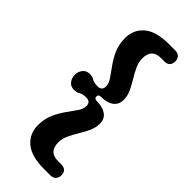

<svg xmlns="http://www.w3.org/2000/svg" viewBox="-273 -766 921 921"><g transform="rotate(45 187.0 -306.0)"><path d="M190.5 -306Q190.5 -291.5 207 -291.5Q247.5 -291.5 271.2 -274.8Q295 -258 295 -224.5Q295 -198.5 283.2 -172.8Q271.5 -147 256 -121.8Q240.5 -96.5 228.8 -71.5Q217 -46.5 217 -21.5Q217 43.5 278 43.5H300.5Q339.5 43.5 339.5 81Q339.5 96.5 330 107.2Q320.5 118 300.5 118H259.5Q172.5 118 131 82.5Q89.5 47 89.5 -9.5Q89.5 -53 104.5 -86.8Q119.5 -120.5 139.2 -147.8Q159 -175 174.2 -197.2Q189.5 -219.5 189.5 -240Q189.5 -268 159.5 -268Q134.5 -268 122.8 -260Q111 -252 91 -252Q69 -252 56.2 -268.5Q43.5 -285 43.5 -306Q43.5 -327 56.2 -343.5Q69 -360 91 -360Q111 -360 122.8 -352Q134.5 -344 159.5 -344Q189.5 -344 189.5 -372Q189.5 -392 174.2 -414.5Q159 -437 139.2 -464Q119.5 -491 104.5 -524.8Q89.5 -558.5 89.5 -602Q89.5 -658.5 131 -694Q172.5 -729.5 259.5 -729.5H300.5Q320.5 -729.5 330 -719Q339.5 -708.5 339.5 -692.5Q339.5 -655 300.5 -655H278Q217 -655 217 -590.5Q217 -565 228.8 -539.8Q240.5 -514.5 256 -489.2Q271.5 -464 283.2 -438.8Q295 -413.5 295 -387.5Q295 -354 271.2 -337Q247.5 -320 207 -320Q190.5 -320 190.5 -306Z"/></g></svg>

Font: Fraunces 144pt SuperSoft
Style: Bold
Weight: 700
Version: Version 1.000;[b76b70a41]